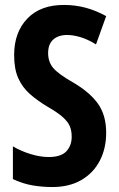

<svg xmlns="http://www.w3.org/2000/svg" viewBox="-20 -744 478 774"><path d="M191 10Q151 10 112 3.5Q73 -3 32 -22V-154Q64 -135 103 -123Q142 -111 176 -111Q226 -111 247.5 -134Q269 -157 269 -193Q269 -217 261.5 -235Q254 -253 233.5 -271.5Q213 -290 173 -313Q131 -338 100.5 -365Q70 -392 53.5 -429Q37 -466 37 -522Q37 -614 90.5 -669.5Q144 -725 240 -724Q327 -724 408 -679L367 -565Q333 -586 303.5 -594.5Q274 -603 251 -603Q215 -603 194.5 -584.5Q174 -566 174 -530Q174 -494 195 -469.5Q216 -445 274 -412Q341 -373 374.5 -326.5Q408 -280 408 -209Q408 -145 382 -95.5Q356 -46 307.5 -18Q259 10 191 10Z"/></svg>

Font: Noto Sans ExtraCondensed
Style: Bold
Weight: 700
Width: 2
Designer: Monotype Design Team
Foundry: Monotype Imaging Inc.
Version: Version 2.013; ttfautohint (v1.8.4.7-5d5b)